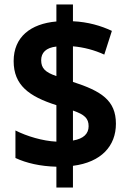

<svg xmlns="http://www.w3.org/2000/svg" viewBox="-20 -780 576 858"><path d="M232 -35V58H306V-39C433 -55 498 -128 498 -227C498 -332 432 -373 306 -414V-573C354 -569 403 -556 446 -536L480 -642C431 -665 373 -682 306 -685V-760H232V-684C117 -674 41 -615 41 -507C41 -399 110 -349 232 -310V-147C171 -150 100 -171 49 -197V-74C98 -51 160 -37 232 -35ZM232 -572V-440C182 -457 164 -475 164 -511C164 -544 185 -567 232 -572ZM306 -152V-286C358 -268 376 -251 376 -216C376 -183 354 -160 306 -152Z"/></svg>

Font: Noto Sans Lao Looped SemiCondensed
Style: Bold
Weight: 700
Width: 4
Designer: Mark Frömberg, Ben Mitchell
Foundry: The Fontpad Ltd
Version: Version 1.002